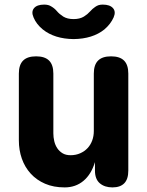

<svg xmlns="http://www.w3.org/2000/svg" viewBox="-20 -805 640 835"><path d="M388 -235V-485Q388 -523 406.5 -541.5Q425 -560 463 -560Q501 -560 519.5 -541.5Q538 -523 538 -485V-63Q538 -26 520.5 -8Q503 10 469 10Q435 10 414 -8Q393 -26 393 -63V-100Q377 -47 343 -18.5Q309 10 261 10Q213 10 176 -6Q139 -22 113.5 -50Q88 -78 75 -115Q62 -152 62 -195V-485Q62 -523 80.5 -541.5Q99 -560 137 -560Q175 -560 193.5 -541.5Q212 -523 212 -485V-225Q212 -208 216 -191Q220 -174 229 -160.5Q238 -147 252 -138.5Q266 -130 287 -130Q310 -130 329 -138.5Q348 -147 361 -161Q374 -175 381 -194Q388 -213 388 -235ZM126 -729Q115 -754 128 -769.5Q141 -785 172 -785Q182 -785 189.5 -783Q197 -781 203 -777Q217 -769 227.5 -756.5Q238 -744 255 -733Q273 -722 300 -722Q327 -722 345 -733Q361 -743 371.5 -755Q382 -767 394 -775Q401 -780 408.5 -782.5Q416 -785 427 -785Q458 -785 471.5 -769.5Q485 -754 474 -729Q461 -700 434 -677Q383 -636 300 -635Q217 -636 166 -677Q138 -700 126 -729Z"/></svg>

Font: Maple Mono NL ExtraBold
Style: Regular
Weight: 800
Monospace: yes
Designer: subframe7536
Version: Version 7.000